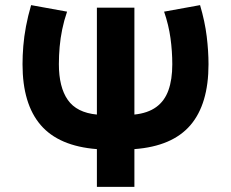

<svg xmlns="http://www.w3.org/2000/svg" viewBox="-20 -730 902 750"><path d="M358.5 0V-147.5Q210 -159 139 -241.5Q68 -324 68 -479Q68 -513 71 -550Q74 -587 81.5 -627Q89 -667 101.5 -710L242 -684.5Q230 -649.5 223 -615.2Q216 -581 213 -547.2Q210 -513.5 210 -479.5Q210 -389.5 244.8 -339.8Q279.5 -290 358.5 -282.5V-700H505V-282.5Q557.5 -288 590.2 -311.8Q623 -335.5 638 -377.5Q653 -419.5 653 -479Q653 -529.5 646 -580.8Q639 -632 621 -684.5L761.5 -710Q780.5 -645.5 787.5 -587.8Q794.5 -530 794.5 -479Q794.5 -323.5 723.8 -241Q653 -158.5 505 -147.5V0Z"/></svg>

Font: Geologica Roman SemiBold
Style: Regular
Weight: 600
Designer: Sindre Bremnes, Frode Helland
Foundry: Monokrom Skriftforlag AS
Version: Version 1.010;gftools[0.9.28]